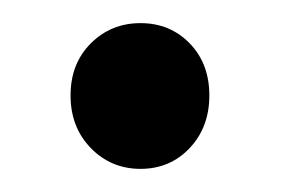

<svg xmlns="http://www.w3.org/2000/svg" viewBox="-20 -369 247 166"><path d="M58.5 -331.5Q76 -349 101.5 -349Q127 -349 144 -331.5Q161 -314 161 -286.5Q161 -259 144 -241Q127 -223 101.5 -223Q76 -223 58.5 -241Q41 -259 41 -286.5Q41 -314 58.5 -331.5Z"/></svg>

Font: Steamflix Grotesk
Style: Regular
Weight: 400
Designer: Julieta Ulanovsky
Foundry: Julieta Ulanovsky
Version: Version 4.000;PS 004.000;hotconv 1.0.88;makeotf.lib2.5.64775